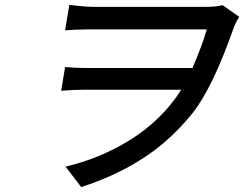

<svg xmlns="http://www.w3.org/2000/svg" viewBox="-20 -717 998 785"><path d="M889.9 -696 958.1 -648.1Q947.1 -631.7 937.9 -610.1Q850.1 -358.3 766 -252.8Q709.9 -183.6 645.8 -129.6Q581.7 -75.6 498.2 -30.5Q414.8 14.6 312.1 47.9L247.9 -35.9Q317.5 -51.8 384.1 -79.4Q450.6 -106.9 512.8 -145.4Q574.9 -183.9 628.7 -236.3Q682.5 -288.7 720.9 -350.1H322.8Q278.8 -350.1 230.1 -345.9L246.1 -442.8Q295.1 -438.9 334.9 -438.9H766.7Q803.3 -522 825.6 -596.9H349.8Q291.2 -596.9 246.1 -593L263.5 -697.1Q328.5 -688.9 365.1 -688.9H818.9Q865.4 -688.9 889.9 -696Z"/></svg>

Font: Karasuma Gothic
Style: Medium Italic
Weight: 500
Italic angle: 9.39998°
Designer: Rasmus Andersson / Ryoko Nishizuka
Foundry: Genbu
Version: Version 1.00